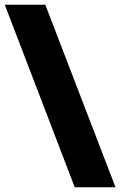

<svg xmlns="http://www.w3.org/2000/svg" viewBox="-30 -731 508 812"><path d="M-9.8 -710.9H161.6L458.5 61H286.1Z"/></svg>

Font: Roboto
Style: Regular
Weight: 900
Designer: Google
Version: Version 2.001171; 2014